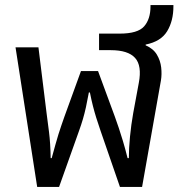

<svg xmlns="http://www.w3.org/2000/svg" viewBox="-20 -734 708 754"><path d="M126 0 41 -548H131L163 -289Q167 -259 172.5 -215.5Q178 -172 179 -113H183Q191 -143 197.5 -165.5Q204 -188 209.5 -206.5Q215 -225 221 -241.5Q227 -258 233 -276L298 -455H365L431 -276Q439 -254 446.5 -231.5Q454 -209 462.5 -181Q471 -153 481 -113H486Q486 -151 490.5 -197.5Q495 -244 503 -289L525 -408Q538 -476 510.5 -506.5Q483 -537 415 -537H369V-602H450Q521 -602 546 -630.5Q571 -659 571 -709V-714H661V-709Q661 -652 636.5 -611.5Q612 -571 552 -559V-556Q582 -543 596 -519.5Q610 -496 613 -469Q616 -442 612 -418L538 0H451L375 -220Q365 -249 358 -271.5Q351 -294 345 -317.5Q339 -341 333 -371H329Q323 -338 317.5 -313Q312 -288 305.5 -266Q299 -244 290 -219L212 0Z"/></svg>

Font: Farlight84_Sys_V01
Style: Regular
Weight: 400
Designer: Ryoko NISHIZUKA  (kana, bopomofo & ideographs); Paul D. Hunt (Latin, Greek & Cyrillic); Sandoll Communications , Soo-you
Foundry: Adobe
Version: Version 2.004;October 29, 2024;FontCreator 14.0.0.2814 64-bi